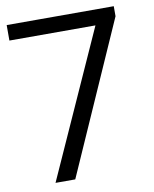

<svg xmlns="http://www.w3.org/2000/svg" viewBox="-83 -803 696 867"><g transform="rotate(-10 264.5 -370.0)"><path d="M101 0 413.5 -694.5 439 -669H7.5V-740H498.5V-694L191.5 0Z"/></g></svg>

Font: Encode Sans SC Expanded
Style: Regular
Weight: 400
Width: 7
Designer: Multiple Designers
Foundry: Impallari Type
Version: Version 3.002